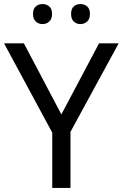

<svg xmlns="http://www.w3.org/2000/svg" viewBox="-20 -979 606 948"><path d="M283 -414 469 -765H566L328 -328V-51H238V-324L0 -765H98ZM143 -910Q143 -936 157 -947.5Q171 -959 190 -959Q209 -959 223 -947.5Q237 -936 237 -910Q237 -885 223 -872.5Q209 -860 190 -860Q171 -860 157 -872.5Q143 -885 143 -910ZM331 -910Q331 -936 344.5 -947.5Q358 -959 377 -959Q396 -959 410 -947.5Q424 -936 424 -910Q424 -885 410 -872.5Q396 -860 377 -860Q358 -860 344.5 -872.5Q331 -885 331 -910Z"/></svg>

Font: Noto Sans Tamil UI
Style: Regular
Weight: 400
Designer: Jelle Bosma - Monotype Design Team
Foundry: Monotype Imaging Inc.
Version: Version 2.004; ttfautohint (v1.8.4.7-5d5b)